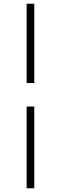

<svg xmlns="http://www.w3.org/2000/svg" viewBox="-20 -768 325 1031"><path d="M123 243V-196H164V243ZM164 -322H123V-748H164Z"/></svg>

Font: Source Serif 4 SmText Light
Style: Regular
Weight: 300
Designer: Frank Grießhammer
Foundry: Adobe
Version: Version 4.005;hotconv 1.1.0;makeotfexe 2.6.0